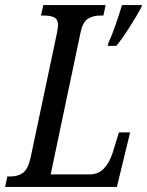

<svg xmlns="http://www.w3.org/2000/svg" viewBox="-37 -734 578 754"><path d="M-8 -41H3Q34 -41 53.5 -55.5Q73 -70 83 -114L186 -601Q191 -628 191 -635Q191 -657 177 -665Q163 -673 135 -673H124L133 -714H378L369 -673H358Q327 -673 307 -659.5Q287 -646 279 -605L162 -49H314Q349 -49 371 -72Q393 -95 406 -136L430 -214H474L422 0H-17ZM389 -566Q402 -594 417 -637Q432 -680 442 -714H521L518 -706Q504 -678 472.5 -628.5Q441 -579 420 -554H386Z"/></svg>

Font: Noto Serif Cond
Style: Italic
Weight: 400
Width: 3
Italic angle: -12°
Designer: Monotype Design Team
Foundry: Monotype Imaging Inc.
Version: Version 1.001